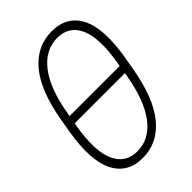

<svg xmlns="http://www.w3.org/2000/svg" viewBox="-215 -802 901 901"><g transform="rotate(-45 235.5 -351.5)"><path d="M459.5 -383.3 448.7 -321.3Q420.4 -154.8 352.8 -72.5Q285.2 9.8 185.5 9.8Q85.4 9.8 43.5 -73Q1.5 -155.8 29.3 -321.3L40 -383.3Q67.9 -550.3 135.5 -631.8Q203.1 -713.4 302.7 -713.4Q403.8 -713.4 445.6 -631.3Q487.3 -549.3 459.5 -383.3ZM404.8 -315.9 407.2 -331.5H74.2L71.3 -315.9Q47.4 -173.3 79.1 -101.8Q110.8 -30.3 189 -30.3Q270 -30.3 325.4 -103.3Q380.9 -176.3 404.8 -315.9ZM81.1 -372.6H413.6L416.5 -388.7Q440.9 -531.2 409.7 -602.1Q378.4 -672.9 300.3 -673.3Q219.7 -672.9 163.8 -601.1Q107.9 -529.3 84 -388.7Z"/></g></svg>

Font: Inter Extra Light
Style: Italic
Weight: 200
Italic angle: -9.39999°
Designer: Rasmus Andersson
Foundry: rsms
Version: Version 4.000;git-3c8e0fc